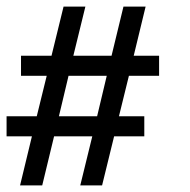

<svg xmlns="http://www.w3.org/2000/svg" viewBox="-20 -564 577 584"><path d="M290.5 0H224.1L260.7 -149.4H144.5L108.4 0H41L77.1 -149.4H0V-210.4H91.8L122.1 -333.5H43.9V-394.5H136.7L173.3 -543.9H239.7L203.1 -394.5H319.3L355.5 -543.9H422.9L386.7 -394.5H463.9V-333.5H372.1L341.8 -210.4H418.9V-149.4H327.1ZM275.4 -210.4 304.7 -333.5H188.5L159.2 -210.4Z"/></svg>

Font: Gasq
Style: Regular
Weight: 400
Designer: Husham Jawad
Version: Version 1.00;December 29, 2020;FontCreator 13.0.0.2683 32-bi